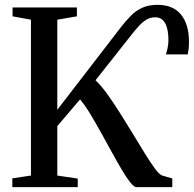

<svg xmlns="http://www.w3.org/2000/svg" viewBox="-20 -774 802 794"><path d="M31 0V-36.5L108 -48V-692.5L32 -706.5V-743H298V-706.5L217 -692.5V-320L481.5 -663.5Q501 -688.5 521.5 -709.2Q542 -730 568.5 -742Q595 -754 632 -754Q663 -754 687 -744.2Q711 -734.5 727.5 -715Q744 -695.5 752.8 -667Q761.5 -638.5 761.5 -601.5Q761.5 -584.5 760 -572Q758.5 -559.5 756.5 -549H666Q670.5 -562.5 673.5 -577.5Q676.5 -592.5 676.5 -609Q676.5 -653.5 663 -678Q649.5 -702.5 622 -702.5Q603 -702.5 587.5 -693.8Q572 -685 556.5 -668.8Q541 -652.5 522 -628L375 -442Q398 -420.5 423.8 -384.8Q449.5 -349 476.5 -306.2Q503.5 -263.5 529.8 -220.2Q556 -177 579 -139.5Q602 -102 620.2 -77.5Q638.5 -53 649.5 -48.5L692.5 -36V0H544.5Q534.5 0 518.5 -20Q502.5 -40 482.8 -73.5Q463 -107 441 -147.2Q419 -187.5 396.2 -228.5Q373.5 -269.5 352 -304.8Q330.5 -340 311 -363L217 -252.5V-48L301.5 -35.5V0Z"/></svg>

Font: Merriweather 72pt
Style: Regular
Weight: 400
Version: Version 2.100